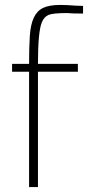

<svg xmlns="http://www.w3.org/2000/svg" viewBox="-20 -759 357 779"><path d="M134 0H98V-468H29V-500H98Q98 -567 101 -613Q104 -659 117 -687Q130 -715 155 -727Q180 -739 225 -739Q251 -739 287 -736Q299 -735 317 -735V-704Q272 -704 252 -706Q195 -706 177 -698.5Q159 -691 150 -669Q134 -632 134 -500H296V-468H134Z"/></svg>

Font: Storia Sans Thin
Style: Regular
Weight: 100
Designer: Accademia di Belle Arti di Urbino and others
Foundry: Accademia di Belle Arti di Urbino and others.
Version: Version 60.001;May 25, 2020;FontCreator 12.0.0.2522 64-bit